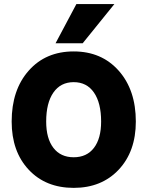

<svg xmlns="http://www.w3.org/2000/svg" viewBox="-20 -912 722 940"><path d="M540 -892.1 384.8 -700.2H252L354 -892.1ZM37.1 -316.9Q37.1 -471.7 120.4 -565.9Q203.6 -660.2 340.8 -660.2Q477.5 -660.2 561.3 -565.7Q645 -471.2 645 -316.9Q645 -170.9 561.3 -81.5Q477.5 7.8 340.8 7.8Q203.6 7.8 120.4 -81.3Q37.1 -170.4 37.1 -316.9ZM475.1 -316.9Q475.1 -408.2 439.9 -459Q404.8 -509.8 340.8 -509.8Q276.9 -509.8 241.5 -459Q206.1 -408.2 206.1 -316.9Q206.1 -233.9 241.5 -188Q276.9 -142.1 340.8 -142.1Q404.8 -142.1 439.9 -188Q475.1 -233.9 475.1 -316.9Z"/></svg>

Font: Overused Grotesk ExtraBold
Style: Regular
Weight: 800
Version: Version 0.002